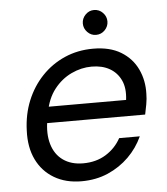

<svg xmlns="http://www.w3.org/2000/svg" viewBox="-50 -712 670 769"><g transform="rotate(-5 285.0 -327.5)"><path d="M247 12Q184 12 137.5 -15.5Q91 -43 67 -92.5Q43 -142 46 -209Q48 -274 70.5 -329Q93 -384 132.5 -425.5Q172 -467 224.5 -490Q277 -513 339 -513Q406 -513 450.5 -486Q495 -459 516.5 -413.5Q538 -368 536 -314Q536 -295 532 -272.5Q528 -250 524 -232H111L122 -297H453Q459 -344 444 -376Q429 -408 399 -425Q369 -442 327 -442Q285 -442 245 -423Q205 -404 176 -367Q147 -330 137 -274L132 -246Q122 -190 134.5 -147.5Q147 -105 179.5 -82Q212 -59 260 -59Q312 -59 351 -83Q390 -107 412 -147H495Q474 -101 438 -65.5Q402 -30 354 -9Q306 12 247 12ZM356 -567Q336 -567 321.5 -582Q307 -597 307 -617Q307 -637 321.5 -652Q336 -667 356 -667Q377 -667 391.5 -652Q406 -637 406 -617Q406 -597 391.5 -582Q377 -567 356 -567Z"/></g></svg>

Font: DM Sans 17pt
Style: Italic
Weight: 400
Italic angle: -10°
Version: Version 4.004;gftools[0.9.30]